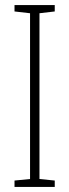

<svg xmlns="http://www.w3.org/2000/svg" viewBox="-20 -734 272 754"><path d="M195 0V-25L135 -31V-682L195 -689V-714H37V-689L98 -682V-31L37 -25V0Z"/></svg>

Font: Noto Sans Armenian ExtraCondensed ExtraLight
Style: Regular
Weight: 200
Width: 2
Designer: Monotype Design Team
Foundry: Monotype Imaging Inc.
Version: Version 2.008